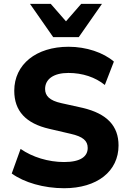

<svg xmlns="http://www.w3.org/2000/svg" viewBox="-20 -975 670 1006"><path d="M315.9 11.2C489.3 11.2 601.1 -77.6 601.1 -212.9C601.1 -315.4 540.5 -379.4 413.6 -409.7L301.3 -434.6C239.3 -448.2 216.3 -473.1 216.3 -508.8C216.3 -560.1 260.3 -592.8 338.4 -592.8C412.6 -592.8 479.5 -570.3 529.3 -529.8L576.7 -652.3C522 -699.7 432.1 -730 339.4 -730C169.4 -730 54.7 -637.7 54.7 -499.5C54.7 -393.6 115.2 -328.1 238.8 -299.8L350.1 -273.9C415 -259.3 439.5 -237.3 439.5 -199.7C439.5 -155.8 403.3 -126 315.9 -126C232.9 -126 149.4 -151.9 87.9 -194.8L41.5 -65.9C106 -19 209 11.2 315.9 11.2ZM392.6 -780.3 514.2 -954.6H405.3L325.7 -863.3L246.1 -954.6H137.2L258.8 -780.3Z"/></svg>

Font: Winston ExtraBold
Style: Regular
Weight: 800
Designer: Vernon Adams, Kim Jin-seong, David Berlow, Cristiano Sobral
Foundry: The Winston Project Authors
Version: Version 3.004